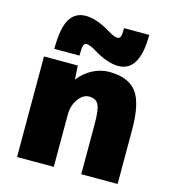

<svg xmlns="http://www.w3.org/2000/svg" viewBox="-113 -864 867 959"><g transform="rotate(15 320.5 -385.0)"><path d="M343 -725Q376 -705 393 -705Q404 -705 408.5 -716Q413 -727 413 -760H543Q543 -570 433 -570Q376 -570 303 -615Q270 -635 253 -635Q242 -635 237.5 -622.5Q233 -610 233 -570H103Q103 -677 130.5 -723.5Q158 -770 213 -770Q270 -770 343 -725ZM244 -450Q272 -487 313.5 -508.5Q355 -530 398 -530Q497 -530 540 -474.5Q583 -419 583 -280V0H395V-260Q395 -335 381.5 -360Q368 -385 333 -385Q302 -385 277.5 -351Q253 -317 253 -270V0H63V-520H238L242 -450Z"/></g></svg>

Font: M PLUS 1p Black
Style: Regular
Weight: 900
Version: Version 1.061